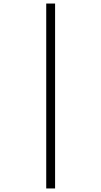

<svg xmlns="http://www.w3.org/2000/svg" viewBox="-20 -820 572 1084"><path d="M241 244V-800H291V244Z"/></svg>

Font: Noto Sans Malayalam ExtraCondensed Light
Style: Regular
Weight: 300
Width: 2
Designer: Jelle Bosma - Monotype Design Team
Foundry: Monotype Imaging Inc.
Version: Version 2.104; ttfautohint (v1.8.4.7-5d5b)